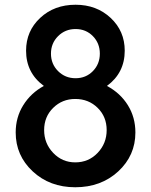

<svg xmlns="http://www.w3.org/2000/svg" viewBox="-20 -780 636 810"><path d="M431.2 -417.5Q487.5 -387.5 519.4 -336.2Q551.2 -285 551.2 -221.2Q551.2 -123.8 478.8 -56.9Q406.2 10 297.5 10Q190 10 118.1 -56.9Q46.2 -123.8 46.2 -221.2Q46.2 -285 78.1 -336.2Q110 -387.5 165 -417.5Q90 -472.5 90 -566.2Q90 -648.8 149.4 -704.4Q208.8 -760 298.8 -760Q387.5 -760 446.9 -704.4Q506.2 -648.8 506.2 -566.2Q506.2 -472.5 431.2 -417.5ZM371.9 -627.5Q342.5 -657.5 298.8 -657.5Q255 -657.5 225 -627.5Q195 -597.5 195 -553.8Q195 -510 225 -480Q255 -450 298.8 -450Q342.5 -450 371.9 -480Q401.2 -510 401.2 -553.8Q401.2 -597.5 371.9 -627.5ZM297.5 -95Q353.8 -95 391.9 -135Q430 -175 430 -231.2Q430 -287.5 391.9 -325Q353.8 -362.5 297.5 -362.5Q242.5 -362.5 204.4 -325Q166.2 -287.5 166.2 -231.2Q166.2 -175 204.4 -135Q242.5 -95 297.5 -95Z"/></svg>

Font: Now Medium
Style: Regular
Weight: 500
Designer: Alfredo Marco Pradil
Foundry: Alfredo Marco Pradil
Version: Version 1.002;PS 001.002;hotconv 1.0.88;makeotf.lib2.5.64775